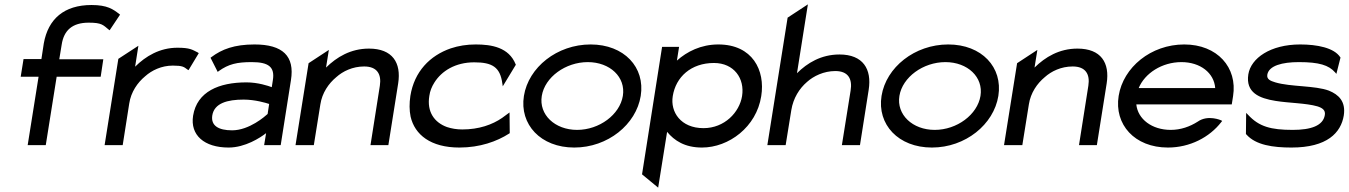

<svg xmlns="http://www.w3.org/2000/svg" viewBox="-20 -666 6191 881"><path d="M75 -314H157L107 0H190L240 -314H442L454 -394H252L263 -461C273 -527 312 -562 387 -562C448 -562 453 -551 479 -530L483 -527L531 -599L528 -601C499 -624 472 -643 400 -643C274 -643 201 -579 181 -467L170 -395H88Z M460 0H543L573 -191C581 -244 611 -287 646 -316C676 -343 721 -365 773 -365C818 -365 824 -359 840 -347L845 -344L892 -422L888 -425C862 -438 852 -447 794 -447C713 -447 648 -408 600 -360L615 -456L523 -396Z M866 -135C852 -46 917 11 1029 11C1105 11 1174 -34 1201 -55L1192 0H1268L1315 -298C1333 -409 1277 -462 1148 -462C1055 -462 998 -440 950 -404L946 -401L979 -336L984 -340C1029 -372 1067 -381 1135 -381C1212 -381 1242 -359 1232 -298L1227 -266C1211 -272 1164 -288 1111 -288C985 -288 884 -246 866 -135ZM954 -136C963 -193 1024 -209 1098 -209C1150 -209 1200 -194 1215 -189L1208 -143C1197 -133 1124 -68 1045 -68C983 -68 947 -89 954 -136Z M1336 0H1420L1450 -187C1458 -240 1488 -283 1523 -312C1553 -339 1598 -361 1651 -361C1711 -361 1731 -325 1723 -273L1680 0H1762L1807 -283C1822 -378 1781 -443 1673 -443C1589 -443 1525 -404 1476 -356L1489 -437L1396 -376Z M1863 -226C1858 -192 1858 -160 1864 -131C1883 -48 1956 11 2088 11C2182 11 2260 -17 2316 -53L2319 -55L2318 -150L2284 -125C2239 -94 2178 -72 2101 -72C2076 -72 2052 -76 2031 -83C1973 -104 1938 -153 1950 -226C1953 -248 1961 -268 1973 -287C2006 -340 2069 -380 2156 -380C2239 -380 2275 -358 2285 -283L2287 -270L2347 -369L2346 -371C2315 -449 2235 -462 2163 -462C2122 -462 2084 -456 2048 -444C1953 -411 1881 -338 1863 -226Z M2384 -226C2363 -95 2461 11 2615 11C2769 11 2899 -95 2920 -226C2941 -357 2844 -462 2690 -462C2536 -462 2405 -357 2384 -226ZM2466 -226C2480 -312 2575 -381 2677 -381C2779 -381 2852 -312 2838 -226C2824 -140 2730 -70 2628 -70C2526 -70 2452 -140 2466 -226Z M2926 134 3000 195 3041 -61C3074 -21 3122 11 3201 11C3324 11 3451 -83 3473 -225C3492 -343 3433 -462 3276 -462C3196 -462 3132 -429 3086 -388L3096 -451H3018ZM3067 -225C3081 -313 3151 -377 3256 -377C3348 -377 3398 -306 3385 -225C3373 -151 3305 -78 3208 -78C3104 -78 3055 -152 3067 -225Z M3501 0H3585L3611 -161C3620 -216 3648 -260 3683 -290C3713 -317 3760 -340 3813 -340C3872 -340 3892 -304 3883 -250L3843 0H3926L3966 -254C3981 -349 3940 -416 3832 -416C3748 -416 3684 -377 3637 -330L3687 -646L3594 -585Z M4025 -226C4004 -95 4102 11 4256 11C4410 11 4540 -95 4561 -226C4582 -357 4485 -462 4331 -462C4177 -462 4046 -357 4025 -226ZM4107 -226C4121 -312 4216 -381 4318 -381C4420 -381 4493 -312 4479 -226C4465 -140 4371 -70 4269 -70C4167 -70 4093 -140 4107 -226Z M4587 0H4671L4701 -187C4709 -240 4739 -283 4774 -312C4804 -339 4849 -361 4902 -361C4962 -361 4982 -325 4974 -273L4931 0H5013L5058 -283C5073 -378 5032 -443 4924 -443C4840 -443 4776 -404 4727 -356L4740 -437L4647 -376Z M5113 -226C5092 -95 5186 11 5339 11C5440 11 5530 -36 5584 -106L5588 -111L5583 -114C5583 -114 5523 -141 5476 -108C5440 -85 5398 -70 5352 -70C5266 -70 5201 -119 5194 -187H5632L5638 -225C5659 -356 5566 -462 5414 -462C5261 -462 5134 -357 5113 -226ZM5205 -262C5233 -330 5312 -381 5401 -381C5488 -381 5551 -331 5556 -262Z M5708 -325C5695 -241 5758 -215 5833 -203C5894 -193 5973 -193 6025 -178C6047 -171 6063 -161 6059 -138C6051 -89 5995 -70 5912 -70C5811 -70 5757 -85 5707 -139L5698 -148L5697 -51L5699 -49C5742 0 5822 11 5906 11C6070 11 6133 -57 6146 -136C6156 -201 6122 -232 6078 -250C6014 -274 5903 -267 5832 -288C5809 -295 5792 -302 5795 -323C5802 -365 5864 -381 5940 -381C6033 -381 6077 -367 6106 -334L6112 -327L6131 -402L6130 -403C6102 -447 6023 -462 5946 -462C5809 -462 5720 -399 5708 -325Z"/></svg>

Font: Charger Pro
Style: BdExtObl
Weight: 700
Designer: Jasper
Foundry: Cannot Into Space Fonts
Version: Version 1.09